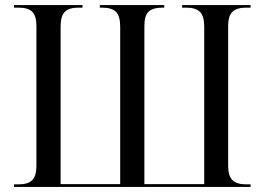

<svg xmlns="http://www.w3.org/2000/svg" viewBox="-20 -734 1038 754"><path d="M35 0V-10H53Q90 -10 106.5 -26.5Q123 -43 123 -83V-632Q123 -672 106.5 -688Q90 -704 53 -704H35V-714H304V-704H288Q251 -704 234.5 -687.5Q218 -671 218 -630V-11H452V-629Q452 -671 435.5 -687.5Q419 -704 381 -704H372V-714H625V-704H618Q581 -704 564 -688.5Q547 -673 547 -633V-11H782V-630Q782 -671 765 -687.5Q748 -704 711 -704H695V-714H964V-704H947Q910 -704 893 -688Q876 -672 876 -632V-83Q876 -43 893 -26.5Q910 -10 947 -10H964V0Z"/></svg>

Font: Noto Serif Display SemiCondensed
Style: Regular
Weight: 400
Width: 4
Designer: Monotype Design Team
Foundry: Monotype Imaging Inc.
Version: Version 2.009